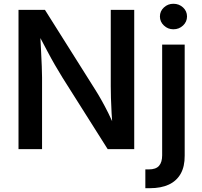

<svg xmlns="http://www.w3.org/2000/svg" viewBox="-20 -779 1055 1003"><path d="M76.7 0V-727.5H214.8L477.5 -310.5Q492.2 -287.6 509.5 -256.8Q526.9 -226.1 545.9 -188Q564.9 -149.9 583.5 -104.5H569.3Q565.4 -145.5 563 -187.5Q560.5 -229.5 559.6 -266.8Q558.6 -304.2 558.6 -329.6V-727.5H681.2V0H542.5L306.2 -374Q285.6 -407.2 266.6 -440.2Q247.6 -473.1 225.3 -515.4Q203.1 -557.6 170.9 -618.2H189Q191.9 -564.9 194.3 -517.6Q196.8 -470.2 198.2 -433.6Q199.7 -397 199.7 -374.5V0ZM827.1 -545.9H944.8V33.7Q945.3 90.8 923.8 128.7Q902.3 166.5 861.8 185.3Q821.3 204.1 763.2 204.1H739.3V106H757.3Q794.4 106 810.8 87.2Q827.1 68.4 827.1 32.7ZM885.7 -626Q856.9 -626 836.2 -645.8Q815.4 -665.5 815.4 -692.9Q815.4 -720.7 836.2 -740Q856.9 -759.3 885.7 -759.3Q915.5 -759.3 936.3 -740Q957 -720.7 957 -692.9Q957 -665.5 936.3 -645.8Q915.5 -626 885.7 -626Z"/></svg>

Font: Inter Cardless
Style: Medium
Weight: 500
Designer: Rasmus Andersson
Foundry: rsms
Version: Version 4.001;git-9221beed3